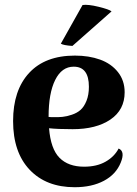

<svg xmlns="http://www.w3.org/2000/svg" viewBox="-20 -761 567 795"><path d="M289.1 14.2Q171.4 14.2 102.8 -58.1Q34.2 -130.4 34.2 -259.8Q34.2 -387.2 100.6 -459Q167 -530.8 290 -530.8Q348.6 -530.8 394.5 -514.2Q440.4 -497.6 468.3 -462.6Q496.1 -427.7 496.1 -378.9Q496.1 -306.2 437.3 -266.1Q378.4 -226.1 280.8 -226.1Q218.3 -226.1 183.1 -230Q189.9 -144.5 226.3 -107.7Q262.7 -70.8 328.1 -70.8Q380.9 -70.8 417.2 -91.6Q453.6 -112.3 471.2 -146Q499 -134.3 480 -87.9Q460.4 -39.1 410.4 -12.5Q360.4 14.2 289.1 14.2ZM181.2 -276.9Q187 -275.9 200.2 -275.9Q221.7 -275.4 238.8 -277.1Q255.9 -278.8 277.3 -285.9Q298.8 -293 313.5 -305.9Q328.1 -318.8 338.1 -343.5Q348.1 -368.2 348.1 -401.9Q348.1 -484.9 285.2 -484.9Q235.8 -484.9 208.5 -429.9Q181.2 -375 181.2 -277.8ZM231.9 -580.1 321.8 -740.2Q344.2 -743.7 388.2 -732.9Q432.1 -722.2 441.9 -713.9L279.8 -570.8Q243.2 -573.2 231.9 -580.1Z"/></svg>

Font: Arima
Style: Bold
Weight: 700
Designer: Joana Correia and Natanael Gama
Foundry: NDISCOVER
Version: Version 1.100;Glyphs 3.1.2 (3151)